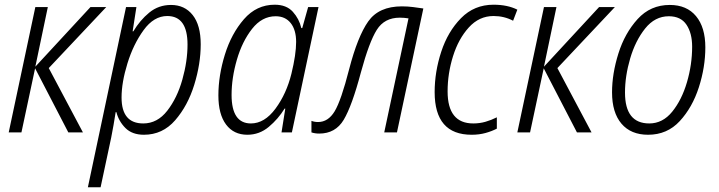

<svg xmlns="http://www.w3.org/2000/svg" viewBox="-20 -562 3053 815"><path d="M71 0 129 -272 270 0H332L187 -273L431 -532H364L130 -279L183 -532H130L17 0Z M496 -148Q496 -212 521 -293Q546 -374 589.5 -434Q633 -494 690 -494Q776 -494 776 -373Q776 -302 754 -224Q732 -146 690 -92Q648 -38 588 -38Q496 -38 496 -148ZM407 233 452 22Q457 -2 462 -31.5Q467 -61 471 -86H474Q484 -47 512.5 -18.5Q541 10 591 10Q670 10 723.5 -51.5Q777 -113 804.5 -202Q832 -291 832 -374Q832 -455 798 -498Q764 -541 706 -541Q653 -541 613.5 -508.5Q574 -476 546 -429H543L559 -532H515L353 233Z M963 -159Q963 -231 985.5 -308.5Q1008 -386 1050 -439.5Q1092 -493 1150 -493Q1191 -493 1214 -464Q1237 -435 1237 -384Q1237 -331 1217 -249Q1196 -164 1149.5 -101Q1103 -38 1045 -38Q963 -38 963 -159ZM1188 -101H1191L1175 0H1219L1332 -532H1288L1263 -443H1259Q1250 -482 1223 -512Q1196 -542 1146 -542Q1069 -542 1015.5 -480.5Q962 -419 934.5 -330Q907 -241 907 -157Q907 -77 939.5 -33.5Q972 10 1030 10Q1081 10 1121 -23.5Q1161 -57 1188 -101Z M1512 -255Q1547 -384 1579.5 -435.5Q1612 -487 1677 -487Q1695 -487 1714 -484L1611 0H1665L1777 -526Q1756 -529 1733.5 -532Q1711 -535 1686 -535Q1588 -535 1543 -471Q1498 -407 1462 -268Q1428 -135 1400.5 -89.5Q1373 -44 1330 -44Q1315 -44 1302 -49V0Q1317 5 1335 5Q1404 5 1439 -53.5Q1474 -112 1512 -255Z M2089 -16V-64Q2065 -52 2040.5 -45Q2016 -38 1989 -38Q1880 -38 1880 -174Q1880 -250 1903 -323.5Q1926 -397 1970 -445.5Q2014 -494 2075 -494Q2120 -494 2158 -474L2176 -521Q2134 -542 2075 -542Q1993 -542 1937 -485Q1881 -428 1853 -342.5Q1825 -257 1825 -171Q1825 10 1982 10Q2014 10 2041 2.5Q2068 -5 2089 -16Z M2230 0 2288 -272 2429 0H2491L2346 -273L2590 -532H2523L2289 -279L2342 -532H2289L2176 0Z M2974 -361Q2974 -446 2934.5 -493.5Q2895 -541 2823 -541Q2741 -541 2686.5 -481Q2632 -421 2605 -335Q2578 -249 2578 -170Q2578 -84 2618 -37Q2658 10 2731 10Q2812 10 2865.5 -48Q2919 -106 2946.5 -191.5Q2974 -277 2974 -361ZM2633 -169Q2633 -239 2655 -314Q2677 -389 2718.5 -441Q2760 -493 2819 -493Q2870 -493 2894 -457Q2918 -421 2918 -364Q2918 -288 2896 -213Q2874 -138 2833.5 -88Q2793 -38 2736 -38Q2633 -38 2633 -169Z"/></svg>

Font: Noto Sans UI SemiCondensed Light
Style: Italic
Weight: 300
Width: 4
Designer: Monotype Design Team
Foundry: Monotype Imaging Inc.
Version: 1.001